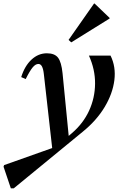

<svg xmlns="http://www.w3.org/2000/svg" viewBox="-123 -793 684 1069"><path d="M-62.6 255.7 -103.2 135.3 -100.2 126.3 184.2 25.4 205.8 9.4 277.1 -51.4Q340.4 -105.7 373.1 -176.9Q405.7 -248.2 406.3 -327.2Q407 -406.2 372 -483.6H492.4Q523.2 -421.2 513.7 -346.2Q504.2 -271.3 459.6 -197Q415.1 -122.7 338.2 -60L-46.6 255.7ZM169.8 51.2 121.2 -380Q118.1 -408.9 110.7 -422.9Q103.3 -436.9 90.8 -436.9Q74.7 -436.9 58.8 -417.7Q42.8 -398.5 20.1 -352.8L-4.9 -363.8Q14.5 -426 52.5 -461.2Q90.4 -496.3 138 -496.3Q181.2 -496.3 200 -472Q218.9 -447.6 225.3 -384.8L261.2 -19ZM273.7 -557.1 258.8 -570.8 400.6 -773.3H403.7L487.4 -693.1V-690Z"/></svg>

Font: Platypi Light
Style: Italic
Weight: 300
Italic angle: -13°
Designer: David Sargent
Foundry: Bolt Cutter Type
Version: Version 1.200